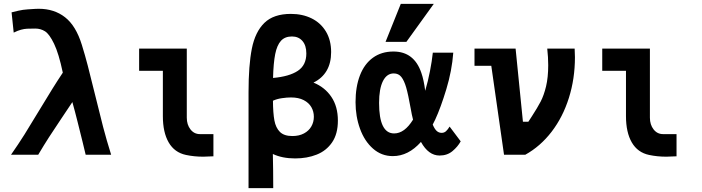

<svg xmlns="http://www.w3.org/2000/svg" viewBox="-20 -802 3640 995"><path d="M186 -234.5Q226 -300.5 251.2 -341.2Q276.5 -382 305.5 -425.5Q284.5 -525 260.2 -575.2Q236 -625.5 213.2 -639.8Q190.5 -654 163 -654Q134.5 -654 120.2 -653.2Q106 -652.5 89 -648Q72 -643.5 51 -633L40 -738Q81 -748.5 99.2 -751Q117.5 -753.5 163 -756Q169 -756.5 181 -756.5Q261 -756.5 317.2 -712.5Q373.5 -668.5 404 -570Q421 -515.5 434.8 -462Q448.5 -408.5 471 -317.5Q496.5 -213 514.2 -144.8Q532 -76.5 556 0H424Q414 -38.5 407.5 -68.5Q395.5 -117 382.2 -170Q369 -223 355 -273Q332.5 -238 296.5 -185.5Q259.5 -130.5 234 -91Q208.5 -51.5 178 0H37Q75.5 -55 107 -105.2Q138.5 -155.5 186 -234.5Z M824 -200V-435H701V-550H948V-192Q948 -156 967 -131.5Q986 -107 1016 -107H1086V8Q1050 10 1033.5 10Q986 10 944 1Q884.5 -11.5 854.2 -63.8Q824 -116 824 -200Z M1487.5 -730Q1547.5 -730 1594.8 -706.8Q1642 -683.5 1669 -638.8Q1696 -594 1696 -532Q1696 -475.5 1672.8 -435.8Q1649.5 -396 1604.5 -374Q1663.5 -350 1697.2 -300Q1731 -250 1731 -177Q1731 -108 1701 -64.2Q1671 -20.5 1621.2 -0.8Q1571.5 19 1509.5 19Q1443 19 1394 -4Q1396 81 1396 173H1268V-324Q1268 -463.5 1285.2 -550.2Q1302.5 -637 1350.2 -683.5Q1398 -730 1487.5 -730ZM1606.5 -197Q1606.5 -224 1593.5 -246.8Q1580.5 -269.5 1553.8 -283.2Q1527 -297 1488 -297Q1467 -297 1441 -293.2Q1415 -289.5 1394.5 -280Q1395 -216 1402 -178Q1409 -140 1430.5 -118.5Q1452 -97 1495 -97Q1530 -97 1555.2 -110.5Q1580.5 -124 1593.5 -146.8Q1606.5 -169.5 1606.5 -197ZM1567.5 -525Q1567.5 -566.5 1547.2 -589.8Q1527 -613 1493 -613Q1456.5 -613 1436 -590.5Q1415.5 -568 1406.2 -521.8Q1397 -475.5 1395 -398Q1479 -405.5 1523.2 -434.8Q1567.5 -464 1567.5 -525Z M1822.5 -272.5Q1822.5 -352.5 1845.5 -411.8Q1868.5 -471 1912.8 -503Q1957 -535 2019 -535Q2126 -535 2163.5 -424.5Q2176.5 -387.5 2183.5 -331.5Q2198 -380.5 2208.2 -433.2Q2218.5 -486 2223 -529H2329Q2322 -435.5 2293 -339.8Q2264 -244 2235.5 -182.5L2222.5 -156.5Q2231.5 -134.5 2242.5 -124Q2253.5 -113.5 2269 -113.5Q2282 -113.5 2291.5 -122.2Q2301 -131 2310 -146L2367.5 -69.5Q2352 -41.5 2324.8 -18.8Q2297.5 4 2258 4Q2200.5 4 2161.5 -66.5Q2096 7 2016 7Q1957 7 1913 -31.8Q1869 -70.5 1845.8 -134.5Q1822.5 -198.5 1822.5 -272.5ZM1978 -585 2057 -782H2228L2086 -585ZM2022.5 -110.5Q2076.5 -110.5 2120.5 -182Q2114 -206.5 2108.5 -239Q2095.5 -312 2085 -348.5Q2074.5 -384.5 2060 -403Q2045.5 -421.5 2020.5 -421.5Q1984.5 -421.5 1964.5 -381.8Q1944.5 -342 1944.5 -268.5Q1944.5 -110.5 2022.5 -110.5Z M2526 -461H2439V-550H2652L2690 -171H2718L2736.5 -199.5Q2765 -243.5 2781.8 -275.5Q2798.5 -307.5 2809.8 -354.2Q2821 -401 2821 -464Q2821 -505 2816 -550H2958Q2959.5 -527.5 2959.5 -505.5Q2959.5 -394 2928.2 -294.8Q2897 -195.5 2838.8 -119.5Q2780.5 -43.5 2702 0H2592Z M3224 -200V-435H3101V-550H3348V-192Q3348 -156 3367 -131.5Q3386 -107 3416 -107H3486V8Q3450 10 3433.5 10Q3386 10 3344 1Q3284.5 -11.5 3254.2 -63.8Q3224 -116 3224 -200Z"/></svg>

Font: JuliaMono Black
Style: Regular
Weight: 900
Monospace: yes
Designer: cormullion
Foundry: corm
Version: Version 0.054; ttfautohint (v1.8.4)